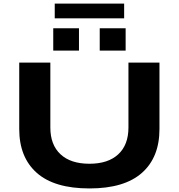

<svg xmlns="http://www.w3.org/2000/svg" viewBox="-20 -1035 994 1067"><path d="M284.2 -933.1V-1015.1H669.9V-933.1ZM275.9 -753.9V-877.9H418.9V-753.9ZM534.2 -753.9V-877.9H678.2V-753.9ZM477.1 12.2Q282.2 12.2 184.6 -74.2Q86.9 -160.6 86.9 -317.9V-687H259.8V-326.2Q259.8 -230 316.4 -177.5Q373 -125 477.1 -125Q580.6 -125 637.2 -177.5Q693.8 -230 693.8 -326.2V-687H866.2V-317.9Q866.2 -160.6 768.6 -74.2Q670.9 12.2 477.1 12.2Z"/></svg>

Font: Archivo Expanded
Style: Bold
Weight: 700
Width: 7
Designer: Hector Gatti
Foundry: Omnibus-Type
Version: Version 2.001